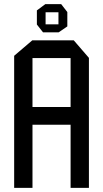

<svg xmlns="http://www.w3.org/2000/svg" viewBox="-20 -902 495 922"><path d="M48 0V-634.1L135 -708.3H136V0ZM136 -302.9V-388.1H319V-302.9ZM319 0V-623.1H407V0ZM136 -623.1V-708.3H334.2L407 -624.1V-623.1ZM260.7 -746.6V-843.1H303.3V-775.2L261.5 -746.6ZM186.7 -746.6 157.1 -784.3V-785.3H260.7V-746.6ZM157.1 -785.3V-852.1L197.9 -882.3H198.9V-785.3ZM198.9 -843.1V-882.3H273.7L303.3 -844.1V-843.1Z"/></svg>

Font: Foldit Thin
Style: Regular
Weight: 100
Designer: Sophia Tai
Foundry: Sophia Tai
Version: Version 1.003